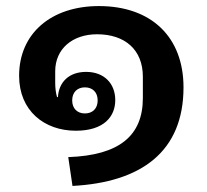

<svg xmlns="http://www.w3.org/2000/svg" viewBox="-20 -536 681 633"><path d="M306 -516C149 -516 43 -426 43 -286C43 -171 126 -105 230 -105C323 -105 360 -152 360 -206C360 -260 324 -299 264 -299C207 -299 174 -265 171 -216H168C164 -230 162 -246 162 -263V-301C162 -375 219 -423 300 -423C392 -423 451 -372 451 -283V-213C451 -88 373 -24 205 -18L219 77C446 65 585 -36 585 -248C585 -414 479 -516 306 -516ZM260 -162C235 -162 218 -178 218 -205C218 -232 235 -248 260 -248C285 -248 302 -232 302 -205C302 -178 285 -162 260 -162Z"/></svg>

Font: IBM Plex Thai Looped SemiBold
Style: Regular
Weight: 600
Designer: Mike Abbink, Paul van der Laan, Pieter van Rosmalen, Ben Mitchell, Mark Frömberg
Foundry: Bold Monday
Version: Version 1.0